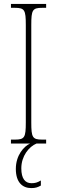

<svg xmlns="http://www.w3.org/2000/svg" viewBox="-20 -734 293 982"><path d="M36 0H134C103 14 61 59 61 130C61 200 96 228 140 228C161 228 173 224 189 215V189C171 200 159 203 141 203C109 203 89 180 89 127C89 64 128 16 167 0H216V-20H196C146 -20 140 -31 140 -108V-606C140 -683 146 -694 196 -694H216V-714H36V-694H56C106 -694 112 -683 112 -606V-108C112 -31 106 -20 56 -20H36Z"/></svg>

Font: Noto Serif Armenian ExtraCondensed Thin
Style: Regular
Weight: 100
Width: 2
Designer: Monotype Design Team
Foundry: Monotype Imaging Inc.
Version: Version 2.008